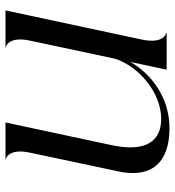

<svg xmlns="http://www.w3.org/2000/svg" viewBox="10 -622 622 682"><g transform="rotate(-90 321.0 -281.0)"><path d="M521.5 -88.5 625 -572.5H493.5V-571.5C496 -571.5 534.5 -562.5 517.5 -484.5L453.5 -184C426 -97 331 -19.5 240 -19.5C186.5 -19.5 155 -43.5 143 -88.5C136 -117 137.5 -153.5 146.5 -196L227 -572.5H95.5V-571.5C98 -571.5 136.5 -562.5 119.5 -484.5L53 -170.5C43.5 -127 46 -88 59.5 -60C81.5 -12.5 135 10 207 10C320 10 403 -59.5 442 -129L414.5 0H545.5V-1.5C543 -1.5 505 -10 521.5 -88.5Z"/></g></svg>

Font: Beautique Display Italic
Style: Regular
Weight: 400
Italic angle: -12°
Designer: Nhat-Quang Ngo
Version: Version 1.100;Glyphs 3.2.3 (3260)